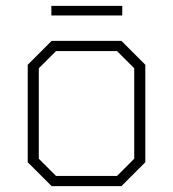

<svg xmlns="http://www.w3.org/2000/svg" viewBox="-20 -638 593 658"><path d="M75 -82V-416L157 -498H396L478 -416V-82L396 0H157ZM381 -35 440 -94V-404L381 -463H172L113 -404V-94L172 -35ZM156 -618H399V-585H156Z"/></svg>

Font: Chakra Petch ExtraLight
Style: Regular
Weight: 275
Designer: Katatrad Aksorn Co.,Ltd.
Foundry: Cadson Demak Co.,Ltd.
Version: Version 1.000; ttfautohint (v1.6)